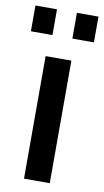

<svg xmlns="http://www.w3.org/2000/svg" viewBox="-97 -766 437 807"><g transform="rotate(10 121.5 -362.5)"><path d="M-13 -615V-725H79V-615ZM164 -615V-725H256V-615ZM66 0V-523H176V0Z"/></g></svg>

Font: IngvarSans
Style: Regular
Weight: 600
Version: Version 3.000